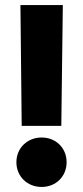

<svg xmlns="http://www.w3.org/2000/svg" viewBox="-20 -728 329 761"><path d="M223 -229 229 -708H61L66 -229ZM145 13C202 13 244 -29 244 -85C244 -141 202 -183 145 -183C88 -183 45 -141 45 -85C45 -29 88 13 145 13Z"/></svg>

Font: UULA Sans
Style: Bold
Weight: 700
Designer: Mohamed Gaber, Laura Garcia Mut
Foundry: Kief Type Foundry
Version: Version 3.006;hotconv 1.0.109;makeotfexe 2.5.65596